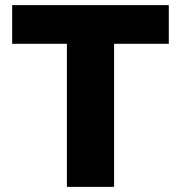

<svg xmlns="http://www.w3.org/2000/svg" viewBox="-20 -727 704 747"><path d="M27.3 -707H636.7V-556.6H423.8V0H240.2V-556.6H27.3Z"/></svg>

Font: Pretendard JP Black
Style: Regular
Weight: 900
Designer: Base glyphs from Inter by Rasmus Andersson; Hangeul glyphs from Noto Sans CJK(Source Han Sans) by Jang Soo-young and Kan
Foundry: Kil Hyung-jin
Version: Version 1.309